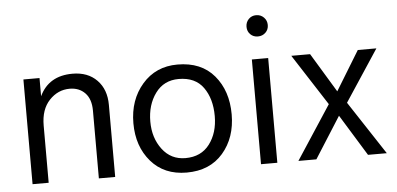

<svg xmlns="http://www.w3.org/2000/svg" viewBox="-50 -817 1913 926"><g transform="rotate(-5 906.5 -354.5)"><path d="M473 0H394V-328Q394 -384 365.5 -413.5Q337 -443 291 -443Q234 -443 192.5 -399Q151 -355 151 -277V0H73V-507H151V-419Q196 -514 311 -514Q385 -514 429 -469Q473 -424 473 -349Z M1059 -252Q1059 -139 995 -65Q931 9 819 9Q710 9 646.5 -64.5Q583 -138 583 -250Q583 -363 648.5 -438.5Q714 -514 819 -514Q934 -514 996.5 -440Q1059 -366 1059 -252ZM665 -251Q665 -172 707 -116.5Q749 -61 819 -61Q895 -61 936 -115.5Q977 -170 977 -251Q977 -335 938 -389.5Q899 -444 819 -444Q747 -444 706 -388Q665 -332 665 -251Z M1258 0H1179V-507H1258ZM1255 -703Q1270 -688 1270 -666Q1270 -644 1255 -629.5Q1240 -615 1218 -615Q1196 -615 1181.5 -629.5Q1167 -644 1167 -666Q1167 -688 1181.5 -703Q1196 -718 1218 -718Q1240 -718 1255 -703Z M1447 0H1360L1530 -260L1370 -508H1461L1576 -318L1692 -508H1782L1618 -259L1788 0H1697L1574 -200Z"/></g></svg>

Font: Hind Siliguri
Style: Regular
Weight: 400
Designer: Jyotish Sonowal
Foundry: Indian Type Foundry
Version: Version 1.001;PS 1.0;hotconv 1.0.86;makeotf.lib2.5.63406; tt